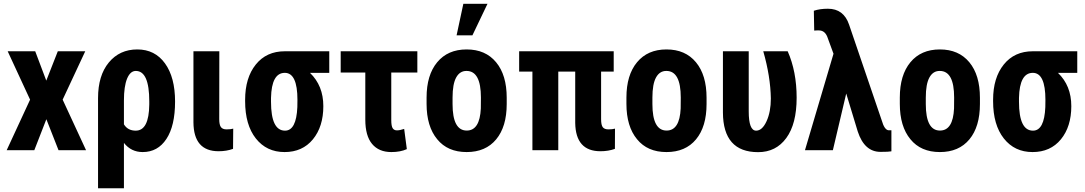

<svg xmlns="http://www.w3.org/2000/svg" viewBox="-20 -802 5791 1025"><path d="M227.1 -371.6 288.6 -528.3H435.1L314.5 -270L439.5 0H292.5L227.5 -165.5L163.1 0H15.6L140.6 -270L21 -528.3H168Z M776.9 -260.7Q776.9 -423.3 705.1 -423.3Q675.3 -423.3 658.4 -382.1Q641.6 -340.8 641.6 -266.1V-138.2Q662.1 -104.5 704.6 -104.5Q775.4 -104.5 776.9 -244.1ZM741.7 9.8Q680.2 9.8 641.6 -39.1V203.1H503.4V-278.3Q503.4 -398.9 561 -468.5Q618.7 -538.1 712.9 -538.1Q807.1 -538.1 860.8 -463.6Q914.6 -389.2 914.6 -259.8Q914.6 -130.4 868.4 -60.3Q822.3 9.8 741.7 9.8Z M1225.1 -115.2 1224.1 -7.3Q1189.5 5.4 1147 5.4Q1013.7 5.4 1012.7 -148.9V-528.3H1150.9L1150.4 -166Q1150.4 -136.2 1159.2 -123.8Q1168 -111.3 1189.5 -111.3Q1210.9 -111.3 1225.1 -115.2Z M1500.5 -413.1Q1429.7 -413.1 1426.8 -279.3V-258.8Q1426.8 -104.5 1501.5 -104.5Q1562 -104.5 1567.4 -230.5L1567.9 -269Q1567.9 -413.1 1500.5 -413.1ZM1737.8 -413.1H1634.8Q1706.1 -344.7 1706.1 -235.4Q1706.1 -126 1650.4 -58.1Q1594.7 9.8 1499 9.8Q1403.3 9.8 1345.9 -62.7Q1288.6 -135.3 1288.6 -261.7V-269Q1288.6 -386.7 1345.5 -457.5Q1402.3 -528.3 1500.5 -528.3L1501 -527.8V-528.3H1737.8Z M2208 -414.6H2068.8V-161.1Q2068.8 -129.4 2076.2 -117.7Q2083.5 -106 2099.1 -106Q2114.7 -106 2137.7 -113.8L2151.9 -5.9Q2117.7 9.8 2069.3 9.8Q2002.4 9.8 1966.3 -33.7Q1930.2 -77.1 1930.2 -163.1V-414.6H1798.8V-528.3H2208Z M2470.7 -423.3Q2435.1 -423.8 2415.5 -388.7Q2396 -353.5 2396 -281.2V-246.6Q2396 -105 2471.7 -105Q2541.5 -105 2546.9 -223.1L2547.4 -281.2Q2547.4 -423.3 2470.7 -423.3ZM2257.3 -281.2Q2257.3 -401.4 2314 -469.7Q2370.6 -538.1 2471.2 -538.1Q2571.8 -538.1 2628.4 -469.7Q2685.1 -401.4 2685.1 -280.3V-246.6Q2685.1 -126 2628.9 -58.1Q2572.8 9.8 2471.2 9.8Q2369.6 9.8 2314 -58.6Q2257.3 -127 2257.3 -247.6ZM2453.6 -781.7H2582.5L2502 -613.3H2417.5Z M3256.3 -419.9H3189V-166Q3189 -134.3 3198 -122.8Q3207 -111.3 3228 -111.3Q3249 -111.3 3263.2 -115.2L3262.7 -7.3Q3228 5.4 3185.5 5.4Q3053.2 5.4 3050.8 -145.5V-419.9H2960.4V0H2822.3V-419.9H2751.5V-528.3H3256.3Z M3537.6 -423.3Q3502 -423.8 3482.4 -388.7Q3462.9 -353.5 3462.9 -281.2V-246.6Q3462.9 -105 3538.6 -105Q3608.4 -105 3613.8 -223.1L3614.3 -281.2Q3614.3 -423.3 3537.6 -423.3ZM3324.2 -281.2Q3324.2 -401.4 3380.9 -469.7Q3437.5 -538.1 3538.1 -538.1Q3638.7 -538.1 3695.3 -469.7Q3752 -401.4 3752 -280.3V-246.6Q3752 -126 3695.8 -58.1Q3639.6 9.8 3538.1 9.8Q3436.5 9.8 3380.9 -58.6Q3324.2 -127 3324.2 -247.6Z M3977.1 -528.3V-207.5Q3977.1 -104.5 4016.6 -104.5Q4049.3 -104.5 4072.3 -154.8Q4095.2 -205.1 4095.2 -276.4Q4093.3 -393.6 4054.7 -528.3H4185.1Q4232.9 -419.9 4232.9 -280.3Q4232.9 -140.6 4177.7 -65.2Q4122.6 10.3 4027.3 10.3Q3840.3 10.3 3839.4 -201.2V-528.3Z M4399.9 -755.4Q4483.9 -755.4 4512.7 -670.9L4687 -159.7Q4701.7 -107.9 4724.1 -106.4H4738.8V5.9Q4724.1 8.8 4680.7 8.8Q4594.7 8.8 4559.1 -100.1L4497.6 -302.7L4426.3 0H4277.3L4429.7 -515.1L4399.9 -596.2Q4386.7 -639.6 4352.1 -639.6H4340.3L4326.7 -638.7L4324.7 -744.6Q4356.9 -755.4 4399.9 -755.4Z M4997.1 -423.3Q4961.4 -423.8 4941.9 -388.7Q4922.4 -353.5 4922.4 -281.2V-246.6Q4922.4 -105 4998 -105Q5067.9 -105 5073.2 -223.1L5073.7 -281.2Q5073.7 -423.3 4997.1 -423.3ZM4783.7 -281.2Q4783.7 -401.4 4840.3 -469.7Q4897 -538.1 4997.6 -538.1Q5098.1 -538.1 5154.8 -469.7Q5211.4 -401.4 5211.4 -280.3V-246.6Q5211.4 -126 5155.3 -58.1Q5099.1 9.8 4997.6 9.8Q4896 9.8 4840.3 -58.6Q4783.7 -127 4783.7 -247.6Z M5493.7 -413.1Q5422.9 -413.1 5419.9 -279.3V-258.8Q5419.9 -104.5 5494.6 -104.5Q5555.2 -104.5 5560.5 -230.5L5561 -269Q5561 -413.1 5493.7 -413.1ZM5731 -413.1H5627.9Q5699.2 -344.7 5699.2 -235.4Q5699.2 -126 5643.6 -58.1Q5587.9 9.8 5492.2 9.8Q5396.5 9.8 5339.1 -62.7Q5281.7 -135.3 5281.7 -261.7V-269Q5281.7 -386.7 5338.6 -457.5Q5395.5 -528.3 5493.7 -528.3L5494.1 -527.8V-528.3H5731Z"/></svg>

Font: RobotoCondensed-Bold
Style: Bold
Weight: 700
Designer: Google
Version: Version 2.001240; 2014